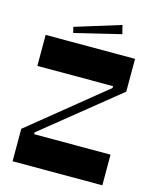

<svg xmlns="http://www.w3.org/2000/svg" viewBox="-126 -943 835 1029"><g transform="rotate(15 292.0 -429.0)"><path d="M44 0H542V-170H118V-180L536 -518V-700H40V-528H460V-518L44 -180ZM172 -780 180 -748 436 -810 424 -858Z"/></g></svg>

Font: Ribes
Style: Bold
Weight: 900
Designer: Luigi Gorlero
Foundry: Collletttivo
Version: Version 2.100;Glyphs 3.1.2 (3151)